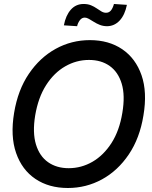

<svg xmlns="http://www.w3.org/2000/svg" viewBox="-20 -940 766 970"><path d="M322.8 9.8Q227.1 9.8 158.9 -36.1Q90.8 -82 61.3 -167.2Q31.7 -252.4 51.3 -370.1Q70.3 -485.4 126 -567.4Q181.6 -649.4 261.5 -693.4Q341.3 -737.3 434.1 -737.3Q529.8 -737.3 597.7 -691.2Q665.5 -645 695.1 -559.8Q724.6 -474.6 704.6 -356.4Q686 -241.7 630.6 -159.7Q575.2 -77.6 495.4 -33.9Q415.5 9.8 322.8 9.8ZM327.1 -90.3Q391.1 -90.3 447.3 -122.8Q503.4 -155.3 543.5 -217.8Q583.5 -280.3 598.1 -370.1Q612.8 -457.5 595 -516.8Q577.1 -576.2 534.2 -606.7Q491.2 -637.2 429.7 -637.2Q365.7 -637.2 309.3 -604.7Q252.9 -572.3 212.9 -509.8Q172.9 -447.3 157.7 -356.4Q143.6 -270 161.6 -210.4Q179.7 -150.9 222.9 -120.6Q266.1 -90.3 327.1 -90.3ZM521.5 -807.6Q501.5 -807.6 484.6 -814.2Q467.8 -820.8 454.1 -829.6Q440.4 -838.4 429 -844.7Q417.5 -851.1 408.7 -851.1Q393.1 -851.1 383.1 -837.4Q373 -823.7 369.6 -807.6L302.7 -812Q312 -861.8 337.6 -890.9Q363.3 -919.9 402.3 -919.9Q423.8 -919.9 439.7 -913.3Q455.6 -906.7 468.5 -897.7Q481.4 -888.7 492.7 -882.1Q503.9 -875.5 515.6 -875.5Q530.8 -875.5 540.3 -887Q549.8 -898.4 555.7 -919.9L621.1 -915.5Q610.8 -864.3 584.5 -836.2Q558.1 -808.1 521.5 -807.6Z"/></svg>

Font: Inter Tight Medium
Style: Italic
Weight: 500
Italic angle: -9.39999°
Designer: Rasmus Andersson
Foundry: rsms
Version: Version 3.004